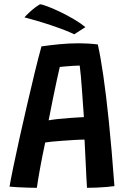

<svg xmlns="http://www.w3.org/2000/svg" viewBox="-20 -869 592 896"><path d="M152 7.5Q138 7.5 113.5 6.8Q89 6 64.2 4.8Q39.5 3.5 24.5 2Q30 -31 42.5 -91.5Q55 -152 71.8 -227.5Q88.5 -303 106.8 -381.5Q125 -460 142.2 -531Q159.5 -602 173.5 -652.5Q211 -658 256.5 -662.5Q302 -667 348 -667Q394 -667 436.5 -661.5Q449.5 -603 462.2 -515.8Q475 -428.5 488 -302.2Q501 -176 514 -0.5Q500.5 1.5 477.8 3.5Q455 5.5 430.2 6.5Q405.5 7.5 386 7.5Q384.5 -10.5 383.2 -40Q382 -69.5 380.2 -103Q378.5 -136.5 377 -167Q375.5 -197.5 374.5 -217.5Q354.5 -217.5 326.5 -215.8Q298.5 -214 270 -212Q241.5 -210 219.8 -207.8Q198 -205.5 191 -204Q178 -144 167.2 -85Q156.5 -26 152 7.5ZM207 -307.5Q222.5 -310.5 252.5 -313.8Q282.5 -317 315.2 -319.2Q348 -321.5 371.5 -322.5Q370.5 -336 368.2 -368.5Q366 -401 363.2 -439.8Q360.5 -478.5 357.5 -512.2Q354.5 -546 352 -563Q341.5 -563 322 -561.8Q302.5 -560.5 284.2 -559Q266 -557.5 259 -556.5Q254.5 -539 246 -499Q237.5 -459 227 -408.5Q216.5 -358 207 -307.5ZM166.5 -849Q177 -848.5 203.2 -838.5Q229.5 -828.5 262.2 -812.8Q295 -797 326.2 -778.5Q357.5 -760 378.5 -742.5L326.5 -709Q309.5 -717.5 280.5 -728.8Q251.5 -740 217.2 -751.5Q183 -763 150.2 -772.5Q117.5 -782 94 -788Q100 -795.5 121.2 -815Q142.5 -834.5 166.5 -849Z"/></svg>

Font: Grandstander Medium
Style: Regular
Weight: 500
Designer: Tyler Finck
Foundry: Etcetera Type Co
Version: Version 1.200; ttfautohint (v1.8.3)